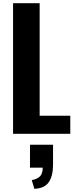

<svg xmlns="http://www.w3.org/2000/svg" viewBox="-20 -830 473 1191"><path d="M61 0V-810H226V-112H416V0ZM193 341 177 287Q205 283 225 266.5Q245 250 245 210H166V68H309V192Q309 261 282.5 300Q256 339 193 341Z"/></svg>

Font: Oswald SemiBold
Style: Regular
Weight: 600
Designer: Vernon Adams
Foundry: Vernon Adams
Version: Version 4.103;gftools[0.9.33.dev8+g029e19f]